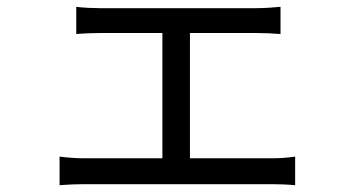

<svg xmlns="http://www.w3.org/2000/svg" viewBox="-20 -537 1040 564"><path d="M155 -77V7C179 5 205 4 227 4H780C796 4 827 5 847 7V-77C827 -74 804 -72 780 -72H538V-440H733C756 -440 782 -439 804 -437V-517C783 -515 758 -513 733 -513H273C257 -513 225 -514 204 -517V-437C225 -439 257 -440 273 -440H457V-72H227C204 -72 178 -74 155 -77Z"/></svg>

Font: Source Han Sans JP
Style: Regular
Weight: 400
Designer: Ryoko NISHIZUKA 西塚涼子 (kana, bopomofo & ideographs); Paul D. Hunt (Latin, Greek & Cyrillic); Sandoll Communications 산돌커뮤니
Foundry: Adobe
Version: Version 2.004;hotconv 1.0.118;makeotfexe 2.5.65603